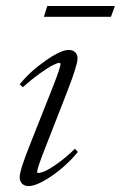

<svg xmlns="http://www.w3.org/2000/svg" viewBox="-20 -612 405 643"><path d="M127 -555.7 138.2 -591.8H364.7L351.6 -555.7ZM75.2 11.2Q62 11.2 54 3.2Q45.9 -4.9 45.9 -18.6Q45.9 -42 81.1 -129.4L153.8 -313Q182.6 -385.3 182.6 -397.5Q182.6 -401.4 178.2 -401.4Q172.4 -401.4 157.5 -394Q142.6 -386.7 114.7 -366.9Q86.9 -347.2 56.6 -319.8L45.9 -329.6Q80.6 -372.6 132.3 -408.7Q184.1 -444.8 210 -444.8Q223.6 -444.8 231.7 -437Q239.7 -429.2 239.7 -416Q239.7 -394.5 205.1 -305.2L134.3 -124Q104.5 -49.3 104.5 -36.6Q104.5 -32.7 108.4 -32.7Q115.2 -32.7 128.9 -38.1Q142.6 -43.5 170.9 -63.2Q199.2 -83 231 -113.8L240.7 -103Q202.6 -56.6 153.1 -22.7Q103.5 11.2 75.2 11.2Z"/></svg>

Font: Elstob Light
Style: Italic
Weight: 300
Italic angle: -20°
Designer: Peter S. Baker
Version: Version 1.015